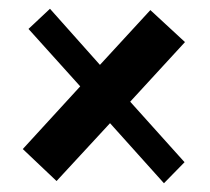

<svg xmlns="http://www.w3.org/2000/svg" viewBox="-20 -519 479 438"><path d="M109 -106 32 -179 163 -322 45 -453 94 -499 208 -371 323 -496 402 -423 277 -287 401 -149 354 -101 231 -238Z"/></svg>

Font: Jaini
Style: Regular
Weight: 400
Designer: Maithili Shingre, Girish Dalvi (Devanagari), Taresh Vohra (Latin)
Foundry: Ek Type
Version: Version 2.000; ttfautohint (v1.8.4.7-5d5b)